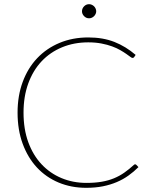

<svg xmlns="http://www.w3.org/2000/svg" viewBox="-20 -890 720 918"><path d="M626 -104.5Q628 -104.5 631.5 -102L642 -91Q620 -69 594.5 -50.8Q569 -32.5 538.5 -19.5Q508 -6.5 471.8 0.8Q435.5 8 392 8Q320.5 8 260.2 -17.2Q200 -42.5 156.5 -89.2Q113 -136 88.5 -202.5Q64 -269 64 -351.5Q64 -432 88.5 -498.2Q113 -564.5 157.8 -611.8Q202.5 -659 264.8 -685Q327 -711 402 -711Q472.5 -711 527 -689.5Q581.5 -668 628.5 -627.5L621 -616.5Q619 -613 613 -613Q610 -613 602.8 -618.5Q595.5 -624 583.8 -632.2Q572 -640.5 555.2 -650.2Q538.5 -660 516 -668.2Q493.5 -676.5 465 -682Q436.5 -687.5 402 -687.5Q334 -687.5 277 -664Q220 -640.5 179 -597Q138 -553.5 115.2 -491.2Q92.5 -429 92.5 -351.5Q92.5 -272.5 115.2 -210.2Q138 -148 178.5 -104.8Q219 -61.5 274 -38.5Q329 -15.5 393.5 -15.5Q434 -15.5 466 -21Q498 -26.5 524.8 -37.5Q551.5 -48.5 574.2 -64.5Q597 -80.5 619.5 -101Q623 -104.5 626 -104.5ZM440 -836Q440 -829.5 437.2 -823.5Q434.5 -817.5 429.8 -812.8Q425 -808 418.8 -805.2Q412.5 -802.5 406 -802.5Q392 -802.5 382 -812.8Q372 -823 372 -836Q372 -849.5 382 -859.8Q392 -870 406 -870Q412.5 -870 418.8 -867.2Q425 -864.5 429.8 -859.8Q434.5 -855 437.2 -848.8Q440 -842.5 440 -836Z"/></svg>

Font: Lato 2
Style: Regular
Weight: 200
Designer: Lukasz Dziedzic with Adam Twardoch and Botio Nikoltchev
Foundry: tyPoland Lukasz Dziedzic
Version: Version 2.015; 2015-08-06; http://www.latofonts.com/